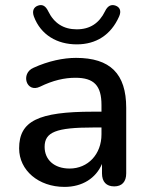

<svg xmlns="http://www.w3.org/2000/svg" viewBox="-20 -724 589 753"><path d="M281 -550C357 -550 415 -587 447 -659C457 -681 450 -696 433 -702C416 -708 402 -701 392 -680C369 -633 333 -609 281 -609C229 -609 192 -633 169 -680C159 -701 146 -708 129 -702C112 -696 105 -681 113 -659C140 -587 204 -550 281 -550ZM233 9C303 9 356 -25 380 -81V-44C380 -11 397 7 428 7C458 7 475 -11 475 -44V-301C475 -435 412 -497 278 -497C229 -497 170 -485 111 -458C60 -436 83 -358 137 -384C188 -409 233 -419 276 -419C349 -419 378 -388 378 -312V-286H345C129 -286 55 -249 55 -142C55 -56 131 9 233 9ZM253 -63C192 -63 155 -98 155 -148C155 -206 200 -224 346 -224H378V-197C378 -119 325 -63 253 -63Z"/></svg>

Font: Nunito SemiBold
Style: Regular
Weight: 600
Designer: Vernon Adams
Foundry: Vernon Adams
Version: Version 3.602